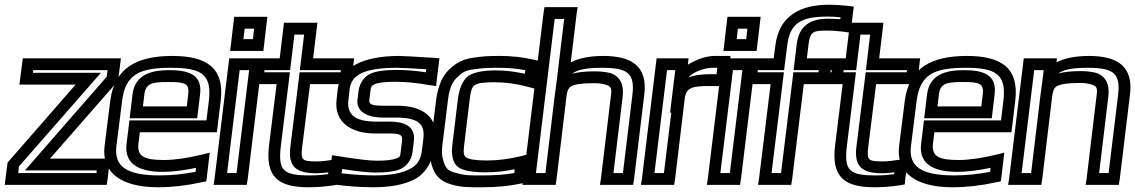

<svg xmlns="http://www.w3.org/2000/svg" viewBox="-45 -755 4789 810"><path d="M409 0 416 -61 419 -86H394H166L448 -408L453 -415L454 -423L462 -484L465 -509H440H76H51L48 -484L40 -423L37 -398H62H274L-7 -76L-13 -69L-14 -61L-22 0L-25 25H0H380H405L409 0ZM362 -25H32L35 -53L346 -408L381 -448H331H94L95 -459H409L405 -431L95 -76L60 -36H110H363L362 -25Z M682 -519C540 -519 438 -474 420 -329L396 -138C383 -26 467 35 622 35C680 35 742 28 805 14L825 10L828 -10L836 -79L840 -111L808 -103C745 -88 692 -80 648 -80C569 -80 532 -92 539 -149L545 -197H845H870L873 -222L886 -329C904 -473 821 -519 682 -519ZM676 -469C803 -469 850 -443 836 -329L826 -247H526H501L498 -222L489 -149C477 -54 556 -30 642 -30C682 -30 729 -36 782 -47L780 -30C727 -20 677 -15 628 -15C488 -15 436 -53 446 -138L470 -329C484 -442 545 -469 676 -469ZM664 -409C734 -409 755 -404 749 -357L743 -306H558L564 -357C570 -403 596 -409 664 -409ZM670 -459C596 -459 525 -443 514 -357L505 -281L502 -256H527H762H787L790 -281L799 -357C810 -443 746 -459 670 -459Z M1069 -565 1080 -659 1083 -684H1058H968H943L940 -659L929 -565L926 -540H951H1041H1066L1069 -565ZM1022 -590H982L987 -634H1027L1022 -590ZM1000 0 1059 -484 1062 -509H1037H947H922L919 -484L860 0L856 25H881H971H996L1000 0ZM953 -25H913L966 -459H1006L953 -25Z M1230 -136 1263 -400H1411H1436L1439 -425L1446 -484L1449 -509H1424H1276L1291 -634L1294 -659H1269H1178H1153L1150 -634L1135 -509H1052H1027L1024 -484L1017 -425L1014 -400H1039H1122L1090 -141C1074 -9 1128 35 1256 35C1293 35 1329 32 1362 27L1384 23L1386 2L1393 -57L1397 -86L1368 -82C1330 -76 1308 -74 1299 -74C1228 -74 1223 -77 1230 -136ZM1180 -136C1169 -47 1209 -24 1292 -24C1301 -24 1317 -25 1340 -28L1339 -20C1314 -17 1289 -15 1262 -15C1150 -15 1127 -34 1140 -141L1175 -425L1178 -450H1153H1070L1071 -459H1154H1179L1182 -484L1197 -609H1238L1223 -484L1220 -459H1245H1393L1392 -450H1244H1219L1216 -425L1180 -136Z M1536 -192H1591C1641 -192 1655 -188 1651 -160L1645 -111C1643 -94 1641 -92 1628 -87C1610 -80 1584 -77 1546 -77C1515 -77 1462 -83 1384 -96L1356 -100L1352 -71L1344 -2L1341 20L1362 23C1421 31 1477 35 1530 35C1601 35 1660 24 1703 2C1749 -22 1779 -70 1786 -128L1791 -170C1802 -259 1741 -309 1630 -309H1574C1522 -309 1511 -315 1513 -333L1518 -374C1520 -390 1523 -393 1534 -399C1548 -406 1575 -410 1621 -410C1663 -410 1711 -406 1766 -396L1795 -392L1798 -421L1806 -486L1809 -509L1786 -511C1704 -516 1655 -519 1638 -519C1488 -519 1391 -471 1380 -380L1375 -335C1363 -237 1440 -192 1536 -192ZM1542 -242C1459 -242 1416 -267 1425 -335L1430 -380C1438 -441 1494 -469 1632 -469C1646 -469 1686 -467 1753 -463L1752 -450C1706 -457 1664 -460 1627 -460C1577 -460 1538 -454 1515 -443C1490 -430 1472 -402 1468 -374L1463 -333C1458 -286 1503 -259 1568 -259H1624C1718 -259 1749 -233 1741 -170L1736 -128C1731 -82 1716 -58 1684 -42C1649 -24 1602 -15 1536 -15C1492 -15 1445 -18 1396 -24L1399 -42C1463 -32 1511 -27 1540 -27C1581 -27 1617 -31 1640 -40C1669 -51 1691 -80 1695 -111L1701 -160C1709 -227 1654 -242 1597 -242H1542Z M2172 -4 2180 -72 2184 -104 2152 -96C2102 -84 2056 -78 2010 -78C1959 -78 1933 -83 1921 -91C1912 -98 1909 -110 1913 -141L1937 -339C1941 -374 1947 -388 1957 -395C1968 -404 1993 -408 2041 -408C2086 -408 2132 -402 2181 -389L2211 -381L2215 -413L2223 -479L2226 -499L2207 -503C2161 -514 2113 -519 2065 -519C2014 -519 1993 -518 1948 -511C1901 -504 1874 -485 1847 -459C1816 -428 1800 -379 1794 -326L1772 -148C1768 -116 1769 -86 1775 -63C1787 -19 1809 9 1858 23C1906 36 1929 35 1987 35C2048 35 2103 30 2149 20L2170 16L2172 -4ZM2125 -25C2086 -18 2043 -15 1993 -15C1934 -15 1917 -14 1877 -26C1842 -35 1834 -46 1824 -82C1819 -99 1818 -120 1822 -148L1844 -326C1849 -374 1860 -405 1880 -425C1903 -448 1915 -457 1949 -462C1992 -468 2009 -469 2059 -469C2097 -469 2134 -466 2171 -459L2169 -444C2127 -453 2086 -458 2047 -458C1994 -458 1953 -450 1931 -435C1908 -418 1892 -381 1887 -339L1863 -141C1858 -101 1866 -66 1888 -50C1908 -35 1949 -28 2004 -28C2043 -28 2084 -32 2126 -41L2125 -25Z M2500 -519C2445 -519 2397 -510 2363 -492L2388 -700L2392 -725H2367H2277H2252L2248 -700L2163 0L2159 25H2184H2274H2299L2303 0L2345 -349C2348 -373 2353 -383 2365 -391C2378 -399 2407 -404 2460 -404C2481 -404 2496 -402 2509 -398C2533 -391 2537 -384 2532 -349L2490 0L2486 25H2511H2601H2626L2630 0L2673 -355C2688 -474 2622 -519 2500 -519ZM2295 -349 2289 -300 2256 -25H2216L2295 -675H2335L2305 -425L2295 -349ZM2494 -469C2602 -469 2634 -447 2623 -355L2583 -25H2543L2582 -349C2588 -397 2571 -434 2529 -447C2512 -451 2490 -454 2466 -454C2427 -454 2394 -451 2369 -444C2390 -461 2428 -469 2494 -469Z M2857 -482V-484L2860 -509H2835H2750H2725L2722 -484L2663 0L2659 25H2684H2774H2799L2803 0L2844 -341C2850 -386 2877 -392 2947 -392H2997H3022L3025 -417L3034 -494L3037 -519H3012H2968C2937 -519 2893 -505 2857 -482ZM2787 -280 2756 -25H2716L2769 -459H2804L2797 -405L2782 -280H2787ZM2859 -428C2880 -452 2926 -469 2962 -469H2981L2978 -442H2953C2919 -442 2886 -439 2859 -428Z M3150 -565 3161 -659 3164 -684H3139H3049H3024L3021 -659L3010 -565L3007 -540H3032H3122H3147L3150 -565ZM3103 -590H3063L3068 -634H3108L3103 -590ZM3081 0 3140 -484 3143 -509H3118H3028H3003L3000 -484L2941 0L2937 25H2962H3052H3077L3081 0ZM3034 -25H2994L3047 -459H3087L3034 -25Z M3441 -626C3469 -626 3493 -624 3515 -621L3543 -617L3547 -646L3554 -705L3557 -727L3535 -730C3507 -733 3479 -735 3452 -735C3332 -735 3241 -689 3226 -562L3219 -509H3133H3108L3105 -484L3098 -425L3095 -400H3120H3206L3157 0L3153 25H3178H3268H3293L3297 0L3346 -400H3482H3507L3510 -425L3517 -484L3520 -509H3495H3359L3366 -568C3373 -620 3383 -626 3441 -626ZM3448 -676C3375 -676 3326 -648 3316 -568L3306 -484L3303 -459H3328H3464L3463 -450H3327H3302L3299 -425L3250 -25H3210L3259 -425L3262 -450H3237H3151L3152 -459H3238H3263L3266 -484L3276 -562C3287 -660 3338 -685 3446 -685C3464 -685 3482 -684 3501 -682L3500 -674C3484 -675 3466 -676 3448 -676Z M3618 -136 3651 -400H3799H3824L3827 -425L3834 -484L3837 -509H3812H3664L3679 -634L3682 -659H3657H3566H3541L3538 -634L3523 -509H3440H3415L3412 -484L3405 -425L3402 -400H3427H3510L3478 -141C3462 -9 3516 35 3644 35C3681 35 3717 32 3750 27L3772 23L3774 2L3781 -57L3785 -86L3756 -82C3718 -76 3696 -74 3687 -74C3616 -74 3611 -77 3618 -136ZM3568 -136C3557 -47 3597 -24 3680 -24C3689 -24 3705 -25 3728 -28L3727 -20C3702 -17 3677 -15 3650 -15C3538 -15 3515 -34 3528 -141L3563 -425L3566 -450H3541H3458L3459 -459H3542H3567L3570 -484L3585 -609H3626L3611 -484L3608 -459H3633H3781L3780 -450H3632H3607L3604 -425L3568 -136Z M4034 -519C3892 -519 3790 -474 3772 -329L3748 -138C3735 -26 3819 35 3974 35C4032 35 4094 28 4157 14L4177 10L4180 -10L4188 -79L4192 -111L4160 -103C4097 -88 4044 -80 4000 -80C3921 -80 3884 -92 3891 -149L3897 -197H4197H4222L4225 -222L4238 -329C4256 -473 4173 -519 4034 -519ZM4028 -469C4155 -469 4202 -443 4188 -329L4178 -247H3878H3853L3850 -222L3841 -149C3829 -54 3908 -30 3994 -30C4034 -30 4081 -36 4134 -47L4132 -30C4079 -20 4029 -15 3980 -15C3840 -15 3788 -53 3798 -138L3822 -329C3836 -442 3897 -469 4028 -469ZM4016 -409C4086 -409 4107 -404 4101 -357L4095 -306H3910L3916 -357C3922 -403 3948 -409 4016 -409ZM4022 -459C3948 -459 3877 -443 3866 -357L3857 -281L3854 -256H3879H4114H4139L4142 -281L4151 -357C4162 -443 4098 -459 4022 -459Z M4549 -519C4494 -519 4446 -510 4412 -492L4414 -509H4389H4299H4274L4271 -484L4212 0L4208 25H4233H4323H4348L4352 0L4394 -350C4398 -376 4403 -385 4415 -392C4430 -400 4459 -405 4509 -405C4530 -405 4546 -403 4558 -399C4582 -392 4586 -385 4581 -350L4539 0L4535 25H4560H4650H4675L4679 0L4722 -355C4737 -474 4671 -519 4549 -519ZM4344 -350 4338 -300 4305 -25H4265L4318 -459H4358L4354 -425L4344 -350ZM4543 -469C4651 -469 4683 -447 4672 -355L4632 -25H4592L4631 -350C4637 -398 4620 -435 4578 -448C4561 -452 4539 -455 4515 -455C4477 -455 4444 -452 4420 -445C4440 -461 4478 -469 4543 -469Z"/></svg>

Font: Gamestation Display Outline
Style: Italic
Weight: 400
Designer: Jonas Hecksher
Foundry: Jonas Hecksher, Playtypeª, e-types AS
Version: Version 1.003